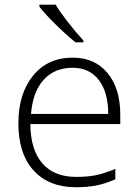

<svg xmlns="http://www.w3.org/2000/svg" viewBox="-20 -786 589 816"><path d="M303.2 9.8Q187.5 9.8 122.8 -61.5Q58.1 -132.8 58.1 -261.2Q58.1 -388.2 120.6 -464.6Q183.1 -541 289.1 -541Q382.8 -541 437 -475.6Q491.2 -410.2 491.2 -297.9V-258.8H108.9Q109.9 -149.4 159.9 -91.8Q210 -34.2 303.2 -34.2Q348.6 -34.2 383.1 -40.5Q417.5 -46.9 470.2 -67.9V-23.9Q425.3 -4.4 387.2 2.7Q349.1 9.8 303.2 9.8ZM289.1 -498Q212.4 -498 166 -447.5Q119.6 -397 111.8 -301.8H439.9Q439.9 -394 399.9 -446Q359.9 -498 289.1 -498ZM334.5 -606H300.8Q253.9 -644.5 208.7 -689.7Q163.6 -734.9 147.5 -757.8V-766.1H216.8Q229.5 -742.7 264.9 -696.8Q300.3 -650.9 334.5 -613.8Z"/></svg>

Font: Zoram GWeb Light
Style: Regular
Weight: 300
Foundry: Ascender Corporation
Version: Version 1.000